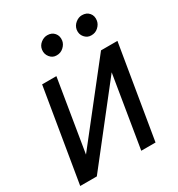

<svg xmlns="http://www.w3.org/2000/svg" viewBox="-178 -865 906 979"><g transform="rotate(-30 275.0 -375.0)"><path d="M113.3 -124 445.3 -545.9H542L451.2 0H367.2L436.5 -421.9L105.5 0H7.8L98.6 -545.9H182.6ZM237.3 -636.7Q213.9 -636.2 198.5 -655.3Q183.1 -674.3 186.5 -699.2Q189.5 -721.2 207.5 -735.6Q225.6 -750 246.1 -750Q272.5 -750 287.6 -732.2Q302.7 -714.4 298.8 -687.5Q295.4 -667.5 278.1 -651.9Q260.7 -636.2 237.3 -636.7ZM441.4 -636.7Q418.5 -636.2 402.6 -654.8Q386.7 -673.3 390.6 -699.2Q394.5 -721.2 412.4 -735.6Q430.2 -750 450.2 -750Q477.1 -750 492.2 -732.2Q507.3 -714.4 502.9 -687.5Q499.5 -667.5 482.4 -651.9Q465.3 -636.2 441.4 -636.7Z"/></g></svg>

Font: Inter Tight
Style: Italic
Weight: 400
Italic angle: -9.39999°
Designer: Rasmus Andersson
Foundry: rsms
Version: Version 3.002